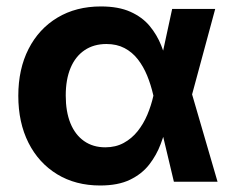

<svg xmlns="http://www.w3.org/2000/svg" viewBox="-20 -567 728 599"><path d="M292.5 11.7Q215.8 11.7 158.2 -23.4Q100.6 -58.6 68.8 -121.6Q37.1 -184.6 37.1 -268.1Q37.1 -351.6 69.1 -414.3Q101.1 -477.1 159.2 -512Q217.3 -546.9 294.9 -546.9Q349.6 -546.9 386.7 -530.3Q423.8 -513.7 446.8 -486.1Q469.7 -458.5 482.9 -425.3Q496.1 -392.1 502.9 -359.9H545.9L578.6 -274.9L658.7 0H522.5L458 -271Q450.7 -302.7 439 -331.3Q427.2 -359.9 409.9 -382.1Q392.6 -404.3 368.4 -417Q344.2 -429.7 312 -429.7Q272.5 -429.7 243.9 -410.4Q215.3 -391.1 200.2 -355.2Q185.1 -319.3 185.1 -269Q185.1 -218.8 199.7 -182.6Q214.4 -146.5 242.2 -127Q270 -107.4 308.6 -107.4Q340.8 -107.4 366 -121.1Q391.1 -134.8 409.4 -157.7Q427.7 -180.7 439.7 -209.2Q451.7 -237.8 458.5 -268.1L517.1 -539.1H651.4L578.1 -268.1L545.4 -184.6H502.4Q494.1 -151.9 481.2 -117.4Q468.3 -83 445.6 -53.7Q422.9 -24.4 385.7 -6.3Q348.6 11.7 292.5 11.7Z"/></svg>

Font: Inter 18pt
Style: Bold
Weight: 700
Designer: Rasmus Andersson
Foundry: rsms
Version: Version 4.001;git-66647c0bb